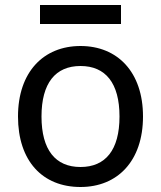

<svg xmlns="http://www.w3.org/2000/svg" viewBox="-20 -740 644 768"><path d="M140 -720V-644H464V-720ZM52 -274C52 -96 150 8 302 8C450 8 552 -96 552 -274C552 -452 450 -556 302 -556C154 -556 52 -452 52 -274ZM146 -274C146 -408 202 -476 302 -476C402 -476 458 -408 458 -274C458 -140 402 -72 302 -72C202 -72 146 -140 146 -274Z"/></svg>

Font: Kufam Arabic Latin Roman Normal
Style: Regular
Weight: 400
Designer: Wael Morcos & Artur Schmal
Version: Version 1.200;PS 001.200;hotconv 1.0.88;makeotf.lib2.5.64775